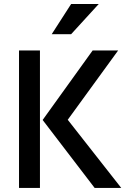

<svg xmlns="http://www.w3.org/2000/svg" viewBox="-20 -921 639 941"><path d="M73.2 0H175.8V-673.8H73.2ZM312 -334 559.1 -673.8H434.1L189 -333L443.8 0H574.2ZM328.6 -901.4 233.4 -753.4H328.6L463.9 -901.4Z"/></svg>

Font: FAU Chimera Medium
Style: Regular
Weight: 500
Version: Version 1.002;hotconv 1.0.117;makeotfexe 2.5.65602